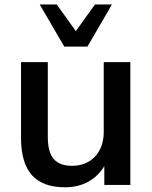

<svg xmlns="http://www.w3.org/2000/svg" viewBox="-20 -812 668 843"><path d="M265.6 10.3C342.8 10.3 401.9 -23.4 438 -82.5V0H552.2V-539.1H435.5V-231.9C435.5 -142.1 378.9 -84 296.9 -84C225.6 -84 189.9 -119.6 189.9 -210.4V-539.1H72.3V-206.5C72.3 -57.1 137.7 10.3 265.6 10.3ZM363.8 -607.4 471.7 -792.5H397L313 -675.3L229 -792.5H154.3L262.2 -607.4Z"/></svg>

Font: Winston Medium
Style: Regular
Weight: 500
Designer: Vernon Adams, Kim Jin-seong, David Berlow, Cristiano Sobral
Foundry: The Winston Project Authors
Version: Version 3.004